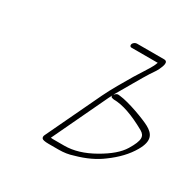

<svg xmlns="http://www.w3.org/2000/svg" viewBox="-141 -779 928 922"><g transform="rotate(30 322.5 -318.5)"><path d="M387.5 -359C383.7 -347 393.7 -347 403.1 -345C451.1 -345 512.4 -324 587.2 -282C616.8 -265 619.5 -242 581.9 -180C561.2 -146 524 -114 467.9 -82C411.8 -50 358.8 -34 307.8 -34H251.8C244.8 -34 238.8 -34 233.1 -35L377.2 -339C379.8 -344 382.7 -350 387.5 -359ZM515.1 -633H365.1C357.1 -633 347.2 -627 343.7 -619C340.2 -611 343.7 -603 351.7 -603H497.7C496.1 -598 492.9 -591 489.3 -583C480.3 -564 440.7 -505 429.7 -486C400.9 -436 370.4 -387 344 -332L200.5 -30C197.3 -23 197.4 -17 200.8 -12C204.2 -7 216.3 -4 238.3 -4H294.3C322.3 -4 348.5 -8 372.1 -16C431.1 -32 478.4 -55 515.2 -83C563.3 -118 600.6 -157 625.2 -200C662.8 -265 641 -294 602.6 -315C572 -332 471 -370 420.6 -375L411.9 -376C405.2 -377 397.9 -373 390.1 -364C390.7 -366 393.3 -371 397.2 -377C412.1 -402 475.2 -513 490.5 -536C505.4 -558 514.9 -572 518.1 -579C530.3 -605 541.1 -633 515.1 -633Z"/></g></svg>

Font: MewTooHand
Style: UltIta
Weight: 400
Designer: Mew Too, Robert Jablonski
Version: Version 0.77